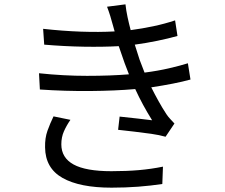

<svg xmlns="http://www.w3.org/2000/svg" viewBox="-20 -818 1040 886"><path d="M305 -265Q287 -239 275 -212Q263 -185 263 -152Q263 -90 319.5 -59Q376 -28 494 -28Q564 -28 621 -33Q678 -38 732 -49L729 31Q677 39 618 43.5Q559 48 495 48Q348 48 268.5 3Q189 -42 188 -138Q187 -181 199 -214.5Q211 -248 227 -281ZM502 -698Q496 -721 489 -743.5Q482 -766 474 -787L559 -798Q562 -770 568.5 -739.5Q575 -709 583 -679Q636 -686 688 -697Q740 -708 788 -724L799 -652Q756 -640 705 -629.5Q654 -619 602 -612L624 -543L647 -483Q709 -491 760.5 -503Q812 -515 847 -526L859 -451Q823 -441 777 -432Q731 -423 678 -415Q694 -383 711.5 -351.5Q729 -320 748 -291Q756 -279 765.5 -269Q775 -259 785 -248L744 -187Q716 -195 678 -200.5Q640 -206 600 -210.5Q560 -215 525 -219L532 -280Q572 -276 615 -271Q658 -266 682 -263Q660 -298 640.5 -334Q621 -370 604 -407Q513 -399 396.5 -398Q280 -397 164 -405L160 -480Q273 -468 381.5 -468Q490 -468 575 -475L555 -527L528 -605Q456 -601 367 -602.5Q278 -604 184 -612L179 -685Q269 -675 353 -672Q437 -669 509 -673Z"/></svg>

Font: Go Noto Kurrent-Regular
Style: Regular
Weight: 400
Designer: Monotype Design Team
Foundry: Monotype Imaging Inc.
Version: Version 2.012; ttfautohint (v1.8.4.7-5d5b)